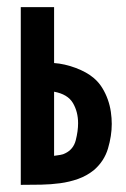

<svg xmlns="http://www.w3.org/2000/svg" viewBox="-20 -517 351 536"><path d="M131 -341Q160 -339 191 -327.5Q222 -316 242 -299Q256 -287 265.5 -271.5Q275 -256 281 -239Q287 -222 289.5 -204.5Q292 -187 292 -171Q292 -138 281.5 -102.5Q271 -67 242 -42Q222 -26 198 -17.5Q174 -9 148 -5.5Q122 -2 95 -1.5Q68 -1 43 -1H38V-497H131ZM131 -82Q139 -83 148 -84.5Q157 -86 162 -89Q185 -100 191.5 -125.5Q198 -151 198 -173Q198 -205 183.5 -229.5Q169 -254 131 -261Z"/></svg>

Font: Osterbar
Style: Regular
Weight: 500
Width: 3
Designer: Peter Wiegel, Basierend auf Erbar schmal-halbfette Grotesk v. Jacob Erbar
Foundry: Peter Wiegel
Version: Version 1.0